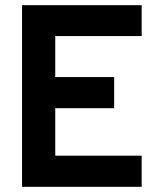

<svg xmlns="http://www.w3.org/2000/svg" viewBox="-20 -720 611 740"><path d="M65 -700H526V-581H193V-423H420V-303H193V-120H526V0H65Z"/></svg>

Font: Haskoy Bold
Style: Regular
Weight: 700
Designer: Ertekin Erdin
Foundry: Ertekin Erdin
Version: Version 1.500; ttfautohint (v1.8.3)